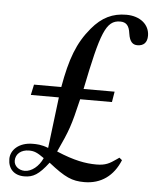

<svg xmlns="http://www.w3.org/2000/svg" viewBox="-50 -713 617 764"><g transform="rotate(5 258.5 -331.0)"><path d="M146 -73C131 -39 102 -16 75 -16C51 -16 32 -32 32 -53C32 -80 54 -98 85 -98C106 -98 118 -93 146 -73ZM82 -361 73 -319H185L160 -115C132 -126 113 -126 98 -126C43 -126 10 -94 10 -58C10 -19 34 6 75 6C110 6 133 -7 171 -57C238 -4 266 8 315 8C382 8 431 -28 457 -92L446 -101L436 -94C409 -75 393 -66 357 -66C314 -66 268 -74 197 -104C238 -193 244 -209 270 -319H397L404 -361H280C326 -588 345 -641 402 -641C426 -641 438 -628 442 -597C447 -562 461 -553 478 -553C503 -553 517 -567 517 -594C517 -639 479 -670 424 -670C370 -670 327 -650 287 -602C235 -540 211 -474 191 -361Z"/></g></svg>

Font: XITS
Style: Italic
Weight: 400
Italic angle: -16.33°
Designer: MicroPress Inc., with final additions and corrections provided by Coen Hoffman, Elsevier (retired)
Version: Version 1.302